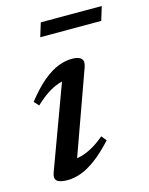

<svg xmlns="http://www.w3.org/2000/svg" viewBox="-100 -691 597 768"><g transform="rotate(-15 198.0 -307.0)"><path d="M39 -35 172.5 -397 191.5 -378Q171.5 -379 148.8 -371.2Q126 -363.5 101.8 -347.5Q77.5 -331.5 52 -307L34 -326.5Q73.5 -376.5 107.2 -404Q141 -431.5 170.2 -442.5Q199.5 -453.5 225.5 -453.5Q254 -453.5 264.8 -442.2Q275.5 -431 267 -407.5L134 -37L118.5 -63Q139 -61.5 162 -67.8Q185 -74 209.8 -88Q234.5 -102 259.5 -123.5L276.5 -102.5Q237.5 -60 203.8 -35Q170 -10 141 0.5Q112 11 85.5 11Q52 11 40.8 0.2Q29.5 -10.5 39 -35ZM126.5 -569.5 144 -626.5H396.5L379 -569.5Z"/></g></svg>

Font: Newsreader 16pt Medium
Style: Italic
Weight: 500
Italic angle: -17°
Designer: Hugues Gentile
Foundry: Production Type
Version: Version 1.003